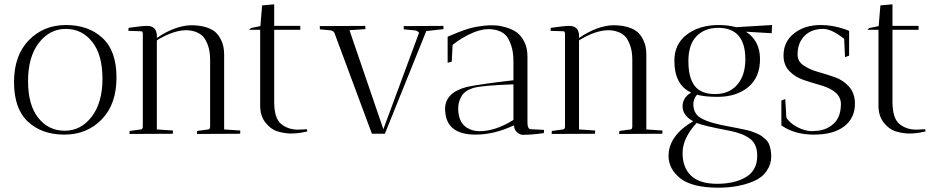

<svg xmlns="http://www.w3.org/2000/svg" viewBox="-20 -620 4351 890"><path d="M278.5 4Q174 4 109.5 -56Q45 -116 45 -239.5Q45 -363 113.5 -433.5Q182 -504 286 -504Q390 -504 455 -444Q520 -384 520 -260.5Q520 -137 451.5 -66.5Q383 4 278.5 4ZM285 -486Q210 -486 160 -421Q110 -356 110 -244.5Q110 -133 157.5 -73.5Q205 -14 280 -14Q355 -14 405 -79Q455 -144 455 -255Q455 -366 407.5 -426Q360 -486 285 -486Z M580 1 581 -13 633 -20Q642 -21 642 -34V-467Q640 -475 636 -475L575 -477L576 -491Q639 -500 661 -500Q701 -500 706 -465H707V-444Q789 -500 864 -503Q937 -503 975 -474Q992 -461 1005.5 -433.5Q1019 -406 1019 -368V-20L1094 -15Q1094 -14 1093 0L893 1Q893 -8 894 -13L946 -20Q954 -21 954 -34V-343Q954 -383 943.5 -411Q933 -439 920 -452Q907 -465 888 -472Q866 -480 842 -480Q782 -479 707 -433V-20L782 -15Q782 -14 781 0Z M1363 -19 1402 -21 1405 -11Q1404 -11 1391 -8Q1361 -1 1324 -1Q1290 -3 1262 -12.5Q1234 -22 1210 -52.5Q1186 -83 1186 -131V-482H1135L1143 -490L1187 -499L1195 -595L1251 -600V-500H1372V-482H1251V-148Q1251 -72 1283 -45.5Q1315 -19 1363 -19Z M2035 -500Q2035 -499 2036 -485L1956 -476L1764 0H1704L1530 -468Q1524 -477 1515 -479L1463 -484L1462 -499L1673 -500Q1673 -499 1674 -485L1600 -480L1757 -21L1921 -464Q1924 -469 1917.5 -473.5Q1911 -478 1904 -479L1852 -484L1851 -499Z M2363 -38H2360Q2270 4 2185 4Q2052 4 2044 -101Q2043 -108 2043 -114Q2043 -191 2144 -217Q2204 -230 2360 -248V-336Q2360 -378 2350 -408Q2340 -438 2328 -452.5Q2316 -467 2297 -475Q2273 -485 2243.5 -485Q2214 -485 2176 -470Q2121 -447 2078 -412L2074 -334L2055 -329V-450L2065 -454Q2143 -488 2184 -495Q2225 -502 2244 -502.5Q2263 -503 2280.5 -502Q2298 -501 2326 -493Q2354 -485 2374.5 -470.5Q2395 -456 2410 -427Q2425 -398 2425 -358V-52Q2425 -21 2441 -21L2502 -18L2501 -3Q2445 5 2401 5Q2389 4 2376 -7.5Q2363 -19 2363 -38ZM2203 -12Q2277 -12 2360 -64V-229Q2210 -224 2171.5 -211.5Q2133 -199 2118.5 -172.5Q2104 -146 2104 -120Q2104 -115 2104 -110Q2107 -58 2135 -35Q2163 -12 2203 -12Z M2537 1 2538 -13 2590 -20Q2599 -21 2599 -34V-467Q2597 -475 2593 -475L2532 -477L2533 -491Q2596 -500 2618 -500Q2658 -500 2663 -465H2664V-444Q2746 -500 2821 -503Q2894 -503 2932 -474Q2949 -461 2962.5 -433.5Q2976 -406 2976 -368V-20L3051 -15Q3051 -14 3050 0L2850 1Q2850 -8 2851 -13L2903 -20Q2911 -21 2911 -34V-343Q2911 -383 2900.5 -411Q2890 -439 2877 -452Q2864 -465 2845 -472Q2823 -480 2799 -480Q2739 -479 2664 -433V-20L2739 -15Q2739 -14 2738 0Z M3079 103Q3079 9 3193 -58Q3144 -85 3144 -126.5Q3144 -168 3184 -191Q3106 -226 3106 -339Q3106 -416 3164 -460Q3222 -504 3312 -504Q3354 -504 3392 -494L3559 -504L3557 -466L3438 -473Q3503 -431 3503 -346Q3503 -261 3448 -216Q3393 -171 3306 -171Q3248 -171 3211 -181Q3194 -162 3194 -137Q3194 -92 3230 -72Q3269 -49 3368 -32Q3391 -28 3401.5 -25.5Q3412 -23 3432 -19Q3452 -15 3462 -11.5Q3472 -8 3487.5 -1.5Q3503 5 3511 11Q3519 17 3529 26Q3539 35 3544 46Q3555 72 3555 106.5Q3555 141 3534 172Q3513 203 3476 219Q3404 250 3311 250Q3188 250 3133.5 206.5Q3079 163 3079 103ZM3209 -50Q3144 21 3144 89Q3144 157 3183.5 194.5Q3223 232 3304 232Q3385 232 3437.5 201Q3490 170 3490 102Q3490 48 3456.5 23Q3423 -2 3362 -14Q3239 -37 3209 -50ZM3435 -345Q3435 -491 3309 -491Q3247 -491 3209 -452.5Q3171 -414 3171 -337Q3171 -260 3200 -222Q3229 -184 3294.5 -184Q3360 -184 3397.5 -227.5Q3435 -271 3435 -345Z M3744 -12Q3750 -12 3756 -13Q3808 -14 3843 -45.5Q3878 -77 3878 -138Q3878 -198 3784 -225Q3745 -236 3706 -249Q3667 -262 3639.5 -290Q3612 -318 3612 -363Q3612 -427 3661 -465.5Q3710 -504 3785 -504Q3841 -504 3898 -484L3916 -477V-362L3897 -355L3893 -440Q3835 -486 3796 -486Q3741 -486 3709 -453.5Q3677 -421 3677 -367Q3677 -336 3704.5 -317Q3732 -298 3771 -287Q3810 -276 3849 -262.5Q3888 -249 3915.5 -218.5Q3943 -188 3943 -139Q3943 -73 3893.5 -34.5Q3844 4 3753 4Q3662 4 3602 -39V-154L3620 -161L3625 -76Q3639 -50 3675.5 -31Q3712 -12 3744 -12Z M4229 -19 4268 -21 4271 -11Q4270 -11 4257 -8Q4227 -1 4190 -1Q4156 -3 4128 -12.5Q4100 -22 4076 -52.5Q4052 -83 4052 -131V-482H4001L4009 -490L4053 -499L4061 -595L4117 -600V-500H4238V-482H4117V-148Q4117 -72 4149 -45.5Q4181 -19 4229 -19Z"/></svg>

Font: Antic Didone
Style: Regular
Weight: 400
Designer: Santiago Orozco
Foundry: Santiago Orozco
Version: Version 2.001